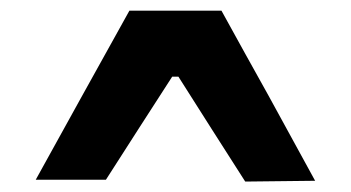

<svg xmlns="http://www.w3.org/2000/svg" viewBox="-20 -708 672 368"><path d="M450 -360Q418 -410 386 -460.2Q354 -510.5 322 -561H310Q278.5 -512 246.5 -462.5Q214.5 -412.5 183 -363.5H48.5Q93.5 -445 138.2 -525.8Q183 -606.5 228 -687.5H404.5Q449 -606.5 494.5 -525Q539.5 -443 584 -361.5Z"/></svg>

Font: Heraclito
Style: Bold
Weight: 700
Designer: Kostas Bartsokas (font) & Cristiano Sobral (main changes)
Foundry: Kostas Bartsokas (font) & Cristiano Sobral (main changes)
Version: Version 1.00;July 8, 2020;FontCreator 13.0.0.2655 64-bit